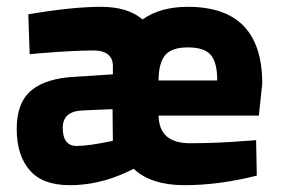

<svg xmlns="http://www.w3.org/2000/svg" viewBox="-20 -531 824 563"><path d="M185 12Q268 12 349 -25L372 -36Q423 12 521 12Q622 12 733 -16L731 -120L703 -118Q618 -111 537 -111Q492 -111 469 -131Q446 -151 445 -192H739L749 -286Q749 -511 531 -511Q450 -511 398 -474Q355 -511 276 -511Q191 -511 63 -489L67 -372L99 -375Q197 -383 256 -383Q282 -383 297 -371Q311 -359 311 -338V-313L203 -306Q115 -302 72 -266Q29 -230 29 -154Q29 -74 68 -31Q105 12 185 12ZM617 -295H445Q445 -347 465 -370Q484 -392 531 -392Q579 -392 598 -370Q617 -348 617 -295ZM205 -103Q164 -103 164 -156Q164 -204 220 -207L310 -211L311 -118Q240 -103 205 -103Z"/></svg>

Font: Online Auction - Bold
Style: Bold
Weight: 500
Designer: Mohamed Mostafa, the designer of Online Auction
Foundry: Kief Type Foundry
Version: ""